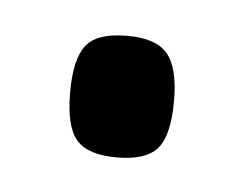

<svg xmlns="http://www.w3.org/2000/svg" viewBox="-26 -122 191 151"><g transform="rotate(5 70.0 -46.0)"><path d="M29 -46Q29 -72 37.5 -83Q46 -94 70 -94Q93 -94 102 -83Q111 -72 111 -46Q111 -19 102 -8.5Q93 2 70 2Q47 2 38 -8.5Q29 -19 29 -46Z"/></g></svg>

Font: Georama Condensed
Style: Regular
Weight: 400
Width: 3
Designer: Jean-Baptiste Levee
Foundry: Production Type
Version: Version 1.000